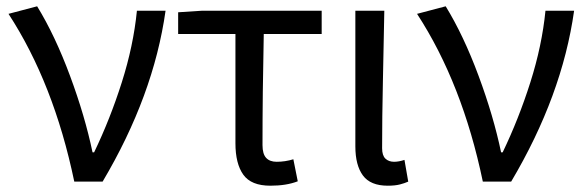

<svg xmlns="http://www.w3.org/2000/svg" viewBox="-20 -577 1866 610"><path d="M216 0Q151 -312 7 -533L98 -557Q155 -464 202.5 -336Q250 -208 274 -93H279Q330 -199 367 -315.5Q404 -432 415 -543H506Q468 -273 306 0Z M839 13Q778 13 753 -22Q728 -57 728 -122V-469H546V-538L623 -543H1002V-469H818Q814 -281 814 -116Q814 -88 825.5 -75.5Q837 -63 859 -63Q886 -63 912 -71L926 -1Q890 13 839 13Z M1212 13Q1157 13 1133 -19.5Q1109 -52 1109 -112V-543H1201Q1199 -432 1196.5 -318Q1194 -204 1194 -106Q1194 -83 1204.5 -73Q1215 -63 1232 -63Q1247 -63 1265 -69L1277 0Q1266 5 1250.5 9Q1235 13 1212 13Z M1514 0Q1449 -312 1305 -533L1396 -557Q1453 -464 1500.5 -336Q1548 -208 1572 -93H1577Q1628 -199 1665 -315.5Q1702 -432 1713 -543H1804Q1766 -273 1604 0Z"/></svg>

Font: Gothic Nguyen
Style: Regular
Weight: 400
Designer: MORI Takayuki
Version: Version 1.220;July 21, 2023;FontCreator 14.0.0.2814 64-bit